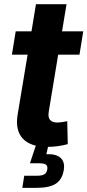

<svg xmlns="http://www.w3.org/2000/svg" viewBox="-20 -696 419 920"><path d="M378.9 -545.9 360.8 -434.1H258.8L213.4 -159.7Q205.1 -108.9 254.9 -108.9Q263.2 -108.9 278.6 -111.1Q293.9 -113.3 302.2 -115.2L304.7 -5.4Q279.8 1.5 255.1 4.6Q230.5 7.8 208 7.8Q125.5 7.8 88.9 -32.2Q52.2 -72.3 64.5 -147L112.3 -434.1H37.1L55.2 -545.9H130.9L152.3 -675.8H298.8L277.3 -545.9ZM86.9 204.1 96.2 146H158.2Q181.6 146 192.6 139.2Q203.6 132.3 206.5 116.2Q209 100.1 200.7 93.3Q192.4 86.4 168.5 86.4H123.5L159.2 -21.5H215.3L211.9 0L202.1 43Q248 40.5 270 60.3Q292 80.1 285.6 118.7Q278.3 164.1 247.6 184.1Q216.8 204.1 155.3 204.1Z"/></svg>

Font: Inter
Style: Bold Italic
Weight: 700
Italic angle: -9.39999°
Designer: Rasmus Andersson
Foundry: rsms
Version: Version 4.001;git-9221beed3